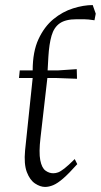

<svg xmlns="http://www.w3.org/2000/svg" viewBox="-20 -728 398 758"><path d="M158 10Q139 10 118.5 -3.5Q98 -17 86 -48.5Q74 -80 79 -134L109 -420H55L58 -450H109Q109 -524 132 -573.5Q155 -623 191 -652.5Q227 -682 268.5 -695Q310 -708 346 -708L358 -674L353 -648Q326 -652 312 -652Q298 -652 282 -652Q239 -652 216 -636Q193 -620 183.5 -587Q174 -554 171 -504L168 -450H208L283 -455L284 -417L203 -420H167L140 -185Q133 -126 139 -95.5Q145 -65 159.5 -54.5Q174 -44 190 -44Q200 -44 209.5 -47.5Q219 -51 234.5 -63Q250 -75 275 -100L285 -80Q252 -43 229.5 -23.5Q207 -4 190 3Q173 10 158 10Z"/></svg>

Font: Ancizar Serif Light
Style: Italic
Weight: 300
Italic angle: -4°
Designer: Cesar Puertas, Viviana Monsalve, Julian Moncada, Julian Prieto, Jose Castro, Felipe Aragon, Mariel Hernandez, Sara Alarc
Version: Version 8.100